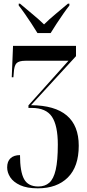

<svg xmlns="http://www.w3.org/2000/svg" viewBox="-20 -786 476 1046"><path d="M184 -606Q170 -629 152 -656.5Q134 -684 115.5 -710.5Q97 -737 82 -756V-766H89Q118 -741 154 -711.5Q190 -682 220 -653Q249 -682 285 -711.5Q321 -741 350 -766H358V-756Q343 -737 324.5 -710.5Q306 -684 288 -656.5Q270 -629 256 -606ZM186 240Q127 240 90 223Q53 206 36 180Q19 154 19 126Q19 93 37.5 76Q56 59 89 59Q89 149 111 189.5Q133 230 189 230Q225 230 248.5 209.5Q272 189 283.5 139Q295 89 295 2Q295 -102 263 -150Q231 -198 153 -198H135V-212L353 -455H119Q83 -455 70 -441.5Q57 -428 55 -389L53 -365H44L51 -536H394V-480L149 -213Q409 -211 409 8Q409 122 349.5 181Q290 240 186 240Z"/></svg>

Font: Noto Serif Display ExtraCondensed SemiBold
Style: Regular
Weight: 600
Width: 2
Designer: Monotype Design Team
Foundry: Monotype Imaging Inc.
Version: Version 2.009